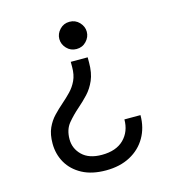

<svg xmlns="http://www.w3.org/2000/svg" viewBox="-108 -615 831 907"><g transform="rotate(-15 308.0 -161.5)"><path d="M299.8 200Q231.2 200 184 174.7Q136.8 149.4 112.2 106.8Q87.8 64.1 87.8 12Q87.8 -32.4 101.7 -63.1Q115.6 -93.8 137.4 -116.5Q159.1 -139.2 182.5 -159.5Q205 -178.9 225.1 -199.8Q245.2 -220.6 258 -247.8Q270.8 -274.9 270.8 -313.2V-338.5H353.5V-313Q353.5 -262 338.3 -227.1Q323.1 -192.2 299.8 -167.3Q276.5 -142.4 251.5 -120.8Q219.9 -93.5 195.2 -63.8Q170.5 -34 170.5 13.5Q170.5 59.2 203.8 91.6Q237 124 299.8 124Q369.9 124 407.6 86.5Q445.2 49 445.2 -10.2H523.8Q523.8 51 496.4 98.4Q469.1 145.9 418.9 172.9Q368.6 200 299.8 200ZM313.5 -389.8Q284.9 -389.8 265.7 -410.2Q246.5 -430.6 246.5 -456.5Q246.5 -482.2 265.7 -502.6Q284.9 -523 313.5 -523Q342.4 -523 361.6 -502.6Q380.8 -482.2 380.8 -456.5Q380.8 -430.6 361.6 -410.2Q342.4 -389.8 313.5 -389.8Z"/></g></svg>

Font: Overpass Mono Light
Style: Regular
Weight: 300
Monospace: yes
Designer: Delve Withrington, Dave Bailey
Foundry: Delve Fonts LLC
Version: Version 4.000